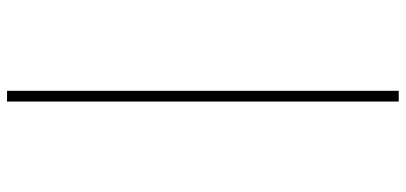

<svg xmlns="http://www.w3.org/2000/svg" viewBox="-321 -545 1142 540"><g transform="rotate(-90 250.0 -275.0)"><path d="M234.4 275.4V-826.2H264.6V275.4Z"/></g></svg>

Font: Gen Shin Gothic Monospace ExtraLight
Style: Regular
Weight: 200
Designer: [Source Han Sans]
Ryoko NISHIZUKA  (kana & ideographs); Paul D. Hunt (Latin, Greek & Cyrillic); Wenlong ZHANG  (bopomofo
Version: Version 1.002.20150607